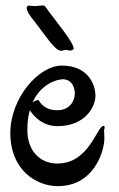

<svg xmlns="http://www.w3.org/2000/svg" viewBox="-20 -644 425 688"><path d="M353 -178C354 -181 355 -185 355 -188C355 -191 354 -193 352 -193C327 -195 302 -58 185 -58C123 -58 78 -104 78 -178C78 -206 81 -229 87 -249C102 -226 133 -192 186 -192C286 -192 322 -262 322 -301C322 -341 296 -409 201 -409C119 -409 17 -293 17 -167C17 -34 111 23 187 23C317 23 354 -102 354 -149C354 -161 353 -171 353 -178ZM206 -360C232 -360 248 -338 248 -309C248 -282 230 -249 185 -249C157 -249 134 -259 119 -284C118 -285 117 -286 116 -286C114 -286 106 -282 97 -278C127 -343 183 -360 206 -360ZM103 -568C141 -520 176 -462 199 -462C208 -462 213 -468 223 -464C231 -461 244 -464 244 -470C244 -493 177 -571 141 -622C138 -626 127 -624 126 -624C124 -624 107 -622 105 -622C102 -622 86 -624 83 -624C78 -624 62 -616 103 -568Z"/></svg>

Font: Oregano
Style: Regular
Weight: 400
Designer: Astigmatic (AOETI)
Foundry: Astigmatic (AOETI)
Version: Version 1.000